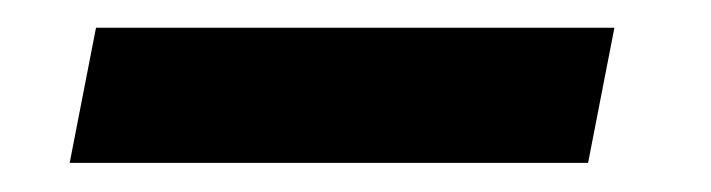

<svg xmlns="http://www.w3.org/2000/svg" viewBox="-20 -350 500 135"><path d="M29 -235.5 47.5 -330.5H412L393.5 -235.5Z"/></svg>

Font: Epilogue
Style: Bold Italic
Weight: 700
Italic angle: -12°
Designer: Tyler Finck
Foundry: Etcetera Type Co
Version: Version 2.111; ttfautohint (v1.8.3)